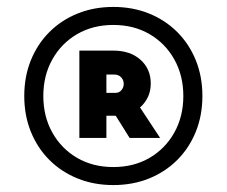

<svg xmlns="http://www.w3.org/2000/svg" viewBox="-20 -720 654 554"><path d="M307 -186Q307 -186 307 -186Q307 -186 307 -186Q251 -186 204 -205Q157 -224 122.5 -258.5Q88 -293 69 -340Q50 -387 50 -443Q50 -499 69 -546Q88 -593 122.5 -627.5Q157 -662 204 -681Q251 -700 307 -700Q363 -700 410 -681Q457 -662 491.5 -627.5Q526 -593 545 -546Q564 -499 564 -443Q564 -387 545 -340Q526 -293 491.5 -258.5Q457 -224 410 -205Q363 -186 307 -186ZM307 -238Q307 -238 307 -238Q307 -238 307 -238Q366 -238 411.5 -264.5Q457 -291 483 -337.5Q509 -384 509 -443Q509 -502 483 -548.5Q457 -595 411.5 -621.5Q366 -648 307 -648Q248 -648 202.5 -621.5Q157 -595 131 -548.5Q105 -502 105 -443Q105 -384 131 -337.5Q157 -291 202.5 -264.5Q248 -238 307 -238ZM209 -322Q209 -384 209 -448Q209 -512 209 -574Q233 -574 258 -574Q283 -574 307 -574Q356 -574 385.5 -547.5Q415 -521 415 -479Q415 -457 406.5 -439.5Q398 -422 384 -410Q398 -388 413 -366Q428 -344 442 -322Q420 -322 398 -322Q376 -322 354 -322Q344 -338 334 -354Q324 -370 314 -386Q314 -386 313.5 -386Q313 -386 313 -386Q306 -386 300 -386Q294 -386 287 -386Q287 -370 287 -354Q287 -338 287 -322Q268 -322 248.5 -322Q229 -322 209 -322ZM309 -505Q304 -505 298 -505Q292 -505 287 -505Q287 -492 287 -478.5Q287 -465 287 -452Q294 -452 300 -452Q306 -452 313 -452Q324 -452 330.5 -460Q337 -468 337 -478Q337 -489 329.5 -497Q322 -505 309 -505Z"/></svg>

Font: Tilt Warp
Style: Regular
Weight: 400
Designer: Andy Clymer
Foundry: Andy Clymer
Version: Version 1.000